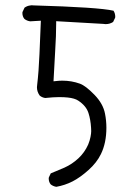

<svg xmlns="http://www.w3.org/2000/svg" viewBox="-20 -741 540 741"><path d="M390.6 -248Q390.6 -275.4 385.3 -302.2Q377.9 -340.8 344.7 -375Q311 -409.7 288.6 -418Q256.3 -429.7 220.7 -429.7Q208 -429.7 196.3 -428.2L186.5 -427.2Q189 -481.9 192.9 -543.5Q196.8 -605 196.8 -650.4V-659.2L377 -648.9Q382.3 -647.9 387.7 -647.9Q403.8 -647.9 416.5 -656.2L424.3 -672.4Q424.8 -674.3 424.8 -675.8Q424.8 -689.5 418 -699.7Q361.3 -712.9 108.9 -720.2Q105 -720.7 102.3 -720.7Q99.6 -720.7 95.2 -719.7Q84.5 -718.3 74.7 -711.4L66.9 -694.8Q66.4 -692.9 66.4 -691.4Q66.4 -677.2 74.2 -668Q83.5 -660.6 96.2 -658.7L137.7 -661.1L132.3 -531.7Q129.4 -463.4 123.5 -414.1Q122.6 -408.7 122.6 -404.3Q122.6 -386.7 133.3 -372.1Q142.1 -364.7 154.3 -362.8Q187 -366.2 207.5 -366.2Q228 -366.2 241.2 -364.7Q268.6 -361.8 282.2 -352.5Q312.5 -332.5 321.3 -305.2Q329.6 -279.8 331.5 -247.6Q332 -243.2 332 -234.9Q332 -226.6 329.3 -212.6Q326.7 -198.7 320.3 -183.1Q306.6 -152.3 282.5 -129.9Q258.3 -107.4 229 -94.2L175.8 -71.8L168.5 -56.2Q168 -54.2 168 -52.7Q168 -38.6 175.8 -29.3Q185.1 -22 197.3 -20Q230.5 -25.9 259.8 -40.8Q289.1 -55.7 321.8 -85Q353.5 -113.3 369.6 -146.5Q390.6 -189.5 390.6 -248Z"/></svg>

Font: NaikaiFont
Style: Light
Weight: 300
Version: Version 1.89